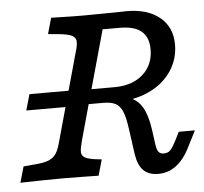

<svg xmlns="http://www.w3.org/2000/svg" viewBox="-49 -619 722 678"><g transform="rotate(-5 312.0 -280.0)"><path d="M182 -510.6 140.3 -514.5 156.4 -571Q186.2 -570.1 229.4 -569.3Q272.6 -568.5 305.1 -569.3H310Q352 -570 394.5 -570.2Q409 -571 423.5 -571Q498.1 -571 541 -535.6Q583.9 -500.2 583.9 -439.3Q583.9 -387 555.7 -345.1Q527.5 -303.2 477.3 -279.4Q427 -255.6 364.4 -255.6H254.1L268.6 -307.3H358Q420.9 -307.3 458.7 -340.7Q496.5 -374.2 496.5 -429.2Q496.5 -471.9 471.6 -493.2Q446.6 -514.5 395.1 -514.5H333.9L246.8 -201.6H165.3L233 -445.2Q240.3 -468.8 238.8 -481.8Q237.3 -494.7 224.3 -501Q211.3 -507.4 182 -510.6ZM408.5 -64.7 395.5 -158Q389.9 -198.2 381.1 -218.7Q372.3 -239.2 356.7 -247.4Q341.2 -255.6 313.4 -255.6L323.5 -277.6Q376 -277.6 406.5 -265.6Q437 -253.6 453.2 -225.4Q469.4 -197.3 476.6 -146.8L483.9 -93.5Q486.3 -75 492.4 -66.9Q498.4 -58.9 510.6 -58.9Q525 -58.9 533.5 -67Q542 -75.1 554.1 -98.4L570.2 -130.6H627.4L597.6 -71.8Q583.9 -44.4 566.6 -25.8Q549.4 -7.3 529.4 2Q509.4 11.3 485.9 11.3Q451.8 11.3 433.1 -7.3Q414.4 -25.9 408.5 -64.7ZM-2.5 0 13.6 -56.5 57.5 -60.4Q86.9 -62.8 103.2 -69.5Q119.4 -76.3 128.6 -89.2Q137.8 -102.2 144.3 -125.8L165.3 -201.6H246.8L225.9 -125.8Q219.4 -101.4 219.7 -89.3Q220 -77.1 229.9 -70.7Q239.7 -64.3 263.4 -60.4L290.8 -57.2L274.7 -0.7Q250.3 -1.6 226.6 -1.6Q189.9 -2.4 151.8 -2.4H150.1H151.2Q90.1 -2.4 -2.5 0ZM56.5 -308.9H236.2L220 -252.4H40.4Z"/></g></svg>

Font: Playfair Micro SmCond SmLight
Style: Italic
Weight: 360
Width: 4
Italic angle: -15.6°
Designer: Claus Eggers Sørensen
Foundry: Claus Eggers Sørensen
Version: Version 2.203;Glyphs 3.3 (3326)